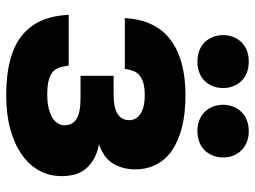

<svg xmlns="http://www.w3.org/2000/svg" viewBox="-118 -662 793 596"><g transform="rotate(90 278.0 -363.5)"><path d="M275.5 13.2Q335.3 13.2 381.4 0.3Q427.5 -12.7 460 -35.6Q492.5 -58.5 509.3 -89.8Q526.2 -121.2 526.2 -158.7Q526.2 -178.5 521.7 -197.2Q517.2 -215.8 505.6 -231Q494 -246.2 475 -257.6Q456 -269 427.3 -275Q469.3 -288.8 487.3 -318.7Q505.2 -348.7 505.2 -386.7Q505.2 -423.2 490.4 -452.3Q475.7 -481.3 446.1 -501.6Q416.5 -521.8 373.9 -532.5Q331.3 -543.2 274.5 -543.2Q218.8 -543.2 175.4 -531.2Q132 -519.2 101.7 -495.8Q71.5 -472.5 55 -437.5Q38.5 -402.5 35.5 -355H193.2Q195.5 -370.3 199.7 -381.3Q203.8 -392.3 213.8 -400.7Q223.8 -409.2 238.9 -413Q254 -416.8 274.5 -416.8Q295 -416.8 309.3 -413.3Q323.5 -409.8 333.2 -403.3Q342.8 -396.8 347.7 -388.1Q352.5 -379.3 352.5 -369Q352.5 -344.5 332.7 -332.3Q313 -320.2 275.2 -320.2H214.7V-217.5H283.3Q328.7 -217.5 348.6 -205.2Q368.5 -192.8 368.5 -166.7Q368.5 -157.3 362.6 -147.4Q356.7 -137.5 345.7 -130.6Q334.8 -123.7 316.9 -118.9Q299 -114.2 273.8 -114.2Q245.2 -114.2 228 -118.8Q210.8 -123.5 201.5 -132.3Q192.2 -141.2 188.8 -153Q185.5 -164.8 183.2 -180.7H25.5Q27.5 -134.5 42.5 -98.6Q57.5 -62.7 87.7 -37.3Q117.8 -12 164.8 0.6Q211.8 13.2 275.5 13.2ZM170.7 -580.3Q189 -580.3 204.5 -586.1Q220 -591.9 230.4 -602.6Q240.9 -613.2 246.8 -627.7Q252.8 -642.1 252.8 -660Q252.8 -677.9 246.8 -692.3Q240.9 -706.8 230.4 -717.4Q220 -728.1 204.5 -733.9Q189 -739.7 170.6 -739.7Q152.3 -739.7 136.8 -733.9Q121.4 -728.1 110.9 -717.4Q100.5 -706.8 94.5 -692.3Q88.5 -677.9 88.5 -660Q88.5 -642.1 94.5 -627.7Q100.5 -613.2 110.9 -602.6Q121.4 -591.9 136.9 -586.1Q152.4 -580.3 170.7 -580.3ZM386.3 -580.3Q404.4 -580.3 419.8 -586.1Q435.3 -591.9 445.7 -602.6Q456.2 -613.2 462.2 -627.7Q468.2 -642.1 468.2 -660Q468.2 -677.9 462.2 -692.3Q456.2 -706.8 445.7 -717.4Q435.3 -728.1 420 -733.9Q404.8 -739.7 386.7 -739.7Q368.6 -739.7 353.2 -733.9Q337.7 -728.1 327.3 -717.4Q316.8 -706.8 310.8 -692.3Q304.8 -677.9 304.8 -660Q304.8 -642.1 310.8 -627.7Q316.8 -613.2 327.3 -602.6Q337.7 -591.9 353 -586.1Q368.2 -580.3 386.3 -580.3Z"/></g></svg>

Font: Golos Text VF
Style: Regular
Weight: 400
Designer: A.Korolkova, Vitaly Kuzmin
Foundry: ParaType Ltd
Version: Version 2.005